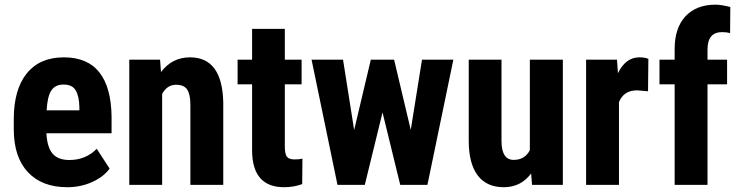

<svg xmlns="http://www.w3.org/2000/svg" viewBox="-20 -780 3112 810"><path d="M263.7 9.8Q157.2 9.8 97.7 -53.7Q38.1 -117.2 38.1 -235.4V-277.3Q38.1 -402.3 92.8 -470.2Q147.5 -538.1 249.5 -538.1Q349.1 -538.1 399.4 -474.4Q449.7 -410.6 450.7 -285.6V-217.8H175.8Q178.7 -159.2 201.7 -132.1Q224.6 -105 272.5 -105Q341.8 -105 388.2 -152.3L442.4 -68.8Q417 -33.7 368.7 -12Q320.3 9.8 263.7 9.8ZM176.8 -314.5H314.9V-327.1Q314 -374.5 299.3 -398.9Q284.7 -423.3 248.5 -423.3Q212.4 -423.3 196 -397.5Q179.7 -371.6 176.8 -314.5Z M655.3 -528.3 659.2 -476.1Q706.1 -538.1 781.7 -538.1Q918 -538.1 921.9 -347.2V0H783.2V-336.9Q783.2 -381.8 769.8 -402.1Q756.3 -422.4 722.7 -422.4Q685.1 -422.4 664.1 -383.8V0H525.4V-528.3Z M1181.6 -658.2V-528.3H1252.4V-424.3H1181.6V-162.1Q1181.6 -130.9 1190.2 -119.1Q1198.7 -107.4 1223.1 -107.4Q1243.2 -107.4 1255.9 -110.8L1254.9 -3.4Q1219.7 9.8 1178.7 9.8Q1044.9 9.8 1043.5 -143.6V-424.3H982.4V-528.3H1043.5V-658.2Z M1712.9 -231.9 1760.3 -528.3H1892.6L1783.2 0H1668.5L1593.8 -305.7L1519 0H1403.8L1294.4 -528.3H1427.2L1474.1 -231.4L1544.4 -528.3H1642.6Z M2220.7 -48.3Q2177.7 9.8 2105.5 9.8Q2032.7 9.8 1995.1 -40.3Q1957.5 -90.3 1957.5 -186V-528.3H2095.7V-182.6Q2096.7 -105.5 2147 -105.5Q2194.3 -105.5 2215.3 -146.5V-528.3H2354.5V0H2224.6Z M2713.9 -395 2668 -398.9Q2611.3 -398.9 2591.3 -349.1V0H2452.6V-528.3H2583L2586.9 -471.2Q2619.6 -538.1 2677.2 -538.1Q2700.7 -538.1 2715.3 -531.7Z M2826.2 0V-424.3H2762.2V-528.3H2826.2V-575.7Q2826.7 -663.1 2872.3 -711.7Q2918 -760.3 2998.5 -760.3Q3022.9 -760.3 3061 -750.5L3060.1 -640.1Q3045.9 -644.5 3026.4 -644.5Q2964.8 -644.5 2964.8 -571.3V-528.3H3047.4V-424.3H2964.8V0Z"/></svg>

Font: TypoPRO Roboto
Style: Bold
Weight: 700
Designer: Google
Version: Version 2.136; 2016